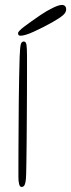

<svg xmlns="http://www.w3.org/2000/svg" viewBox="-20 -758 290 782"><path d="M68 3.5Q60.5 3.5 57.8 -8.5Q55 -20.5 55 -36Q55 -45.5 55 -75.2Q55 -105 55.2 -148.8Q55.5 -192.5 55.8 -243.5Q56 -294.5 56.5 -346.5Q57 -398.5 58 -445Q59 -491.5 60 -525.5Q61.5 -564.5 64.5 -576.8Q67.5 -589 77 -589Q86 -589 88 -574.5Q90 -560 90 -531Q90 -506 90 -465.5Q90 -425 89.8 -376Q89.5 -327 89.2 -276.5Q89 -226 88.5 -180Q88 -134 87.5 -99Q87 -64 86.5 -47.5Q86 -26 83.5 -15Q81 -4 77.2 -0.2Q73.5 3.5 68 3.5ZM63.5 -612.5Q58.5 -612.5 56 -615Q53.5 -617.5 53.5 -623Q53.5 -630.5 79.2 -650Q105 -669.5 146 -697.5Q170.5 -714 195.2 -726Q220 -738 232.5 -738Q240 -738 244.8 -733.2Q249.5 -728.5 249.5 -720Q249.5 -707 236 -695.5Q222.5 -684 192.5 -667Q156 -646.5 118.8 -629.5Q81.5 -612.5 63.5 -612.5Z"/></svg>

Font: Gluten Thin Thin
Style: Regular
Weight: 250
Version: Version 1.300